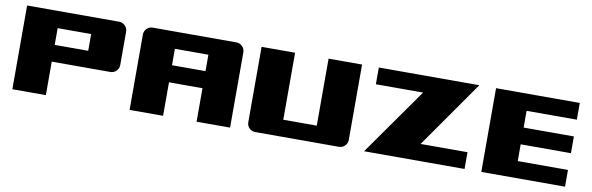

<svg xmlns="http://www.w3.org/2000/svg" viewBox="-41 -815 3482 1129"><g transform="rotate(10 1700.0 -250.0)"><path d="M50 -500H600Q620 -500 635 -485Q650 -470 650 -450V-250Q650 -229 635 -214.5Q620 -200 600 -200H250V0H50ZM250 -400V-300H450V-400Z M750 -450Q750 -470 764.5 -485Q779 -500 800 -500H1300Q1320 -500 1335 -485Q1350 -470 1350 -450V0H1150V-200H950V0H750ZM1150 -302V-400H950V-302Z M1450 -500H1650V-100H1850V-500H2050V-50Q2050 -29 2035 -14.5Q2020 0 2000 0H1500Q1479 0 1464.5 -14.5Q1450 -29 1450 -50Z M2150 -500H2750L2470 -100H2750V0H2150L2432 -400H2150Z M2850 -500H3350V-400H3050V-300H3350V-200H3050V-100H3350V0H2850Z"/></g></svg>

Font: Tokeely Brookings
Style: Regular
Weight: 400
Designer: Peter Wiegel
Foundry: Peter Wiegel
Version: Version 2.001